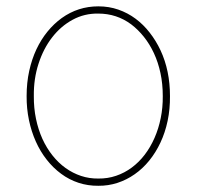

<svg xmlns="http://www.w3.org/2000/svg" viewBox="-20 -574 620 605"><path d="M289.8 11.4Q257.1 11.7 227.5 2Q197.8 -7.8 172.8 -26.3Q147.7 -44.7 127.3 -70.7Q106.9 -96.6 92.9 -128Q78.8 -159.4 71.2 -195.8Q63.6 -232.2 63.9 -271.3Q63.9 -313.6 72.1 -350.7Q80.3 -387.8 94.8 -418.7Q109.4 -449.6 129.6 -474.4Q149.9 -499.3 174.4 -517Q225.9 -554 289.8 -554Q323.5 -554 353 -543.7Q382.5 -533.4 407.1 -515.1Q431.8 -496.8 451.7 -471.2Q471.6 -445.7 485.8 -415.5Q515.6 -351.6 515.6 -271.3Q516 -230.1 508.2 -193.2Q500.4 -156.2 485.6 -124.8Q470.9 -93.4 450.3 -68Q429.7 -42.6 404.3 -24.9Q378.9 -7.1 350 2.3Q321 11.7 289.8 11.4ZM289.8 -11.4Q319.2 -11 345.9 -20.1Q372.5 -29.1 395.2 -46Q418 -62.9 436.1 -86.6Q454.2 -110.4 467 -139.6Q479.8 -168.7 486.5 -202.1Q493.3 -235.4 492.9 -271.3Q492.9 -310 485.6 -343.9Q478.3 -377.8 465 -406.4Q451.7 -435 433.4 -457.9Q415.1 -480.8 393.5 -497.2Q347.7 -531.2 289.8 -531.2Q246.1 -532 208.8 -511.7Q171.5 -491.5 144.2 -456.1Q116.8 -420.8 101.4 -373.2Q85.9 -325.6 86.6 -271.3Q86.3 -233.7 93.4 -199.6Q100.5 -165.5 113.6 -136.5Q126.8 -107.6 145.4 -84.2Q164.1 -60.7 186.6 -44.6Q209.2 -28.4 235.3 -19.7Q261.4 -11 289.8 -11.4Z"/></svg>

Font: Linik Sans Thin
Style: Regular
Weight: 100
Designer: Fonts by Rasmus Andersson / Changes by Cristiano Sobral with parts from Marc Monis
Foundry: rsms
Version: Version 3.020; ttfautohint (v1.6)